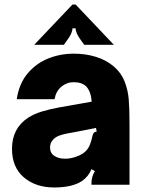

<svg xmlns="http://www.w3.org/2000/svg" viewBox="-20 -816 641 848"><path d="M33 -159Q33 -249 104 -296Q131 -313 163.5 -323Q196 -333 238 -341L385 -367Q382 -410 362 -433Q343 -453 305 -453Q275 -453 251 -433Q227 -413 221 -378H54Q64 -446 101.5 -491Q139 -536 192.5 -557.5Q246 -579 306 -579Q358 -579 403.5 -565Q449 -551 482 -523Q515 -495 530 -457Q545 -419 548.5 -378Q552 -337 552 -269V0H384V-9Q384 -35 399 -60L384 -69Q372 -38 343 -17Q300 12 219 12Q138 12 85.5 -32.5Q33 -77 33 -159ZM329 -129Q354 -140 366 -157Q379 -173 388 -214Q390 -224 394 -229Q398 -234 407 -235L404 -251L318 -234L285 -228Q257 -223 241.5 -217Q226 -211 216 -201Q201 -186 201 -165Q201 -140 220 -127.5Q239 -115 268 -115Q298 -115 329 -129ZM131 -618 300 -796H314L483 -618H352L337 -639Q314 -670 314 -691H300Q300 -670 277 -639L262 -618Z"/></svg>

Font: Open Sauce Sans Black
Style: Regular
Weight: 900
Designer: Alfredo Marco Pradil
Foundry: Creative Sauce Fz LLC
Version: Version 1.477